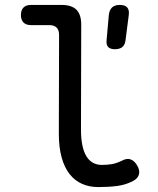

<svg xmlns="http://www.w3.org/2000/svg" viewBox="-20 -750 640 780"><path d="M309 -224Q309 -152 330.5 -116Q352 -80 394 -80Q414 -80 433 -83Q452 -86 475 -97Q495 -108 510.5 -102.5Q526 -97 537 -78Q549 -58 544.5 -41.5Q540 -25 521 -15Q491 1 456 5.5Q421 10 379 10Q343 10 313.5 -3Q284 -16 263 -42.5Q242 -69 230.5 -110Q219 -151 219 -207L220 -608Q220 -628 210 -638Q200 -648 180 -648H106Q86 -648 75.5 -658.5Q65 -669 65 -689Q65 -709 75.5 -719.5Q86 -730 106 -730H230Q271 -730 290.5 -710.5Q310 -691 310 -650ZM447 -550Q428 -550 419.5 -559Q411 -568 413 -587L422 -688Q424 -709 435 -719.5Q446 -730 467 -730Q488 -730 497 -719.5Q506 -709 503 -688L490 -587Q488 -568 477 -559Q466 -550 447 -550Z"/></svg>

Font: Maple Mono Normal
Style: Regular
Weight: 400
Monospace: yes
Designer: subframe7536
Version: Version 7.000